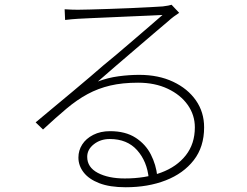

<svg xmlns="http://www.w3.org/2000/svg" viewBox="-20 -756 1040 808"><path d="M252 -717Q266 -716 281.5 -715.5Q297 -715 307 -715Q322 -715 358.5 -716Q395 -717 441 -718.5Q487 -720 533 -722Q579 -724 614.5 -726Q650 -728 665 -729Q681 -731 688 -732.5Q695 -734 702 -736L734 -702Q723 -695 711 -686Q699 -677 687 -666Q670 -652 634.5 -621.5Q599 -591 555 -553.5Q511 -516 468 -479Q425 -442 392 -413Q434 -429 479 -435Q524 -441 566 -441Q647 -441 708.5 -412Q770 -383 804.5 -333.5Q839 -284 839 -220Q839 -138 795.5 -82Q752 -26 677.5 3Q603 32 509 32Q442 32 398 15Q354 -2 332 -30.5Q310 -59 310 -93Q310 -123 326 -148Q342 -173 372.5 -188.5Q403 -204 443 -204Q508 -204 550.5 -176.5Q593 -149 615 -105.5Q637 -62 642 -14L606 -5Q599 -77 557 -124Q515 -171 442 -171Q403 -171 375 -149Q347 -127 347 -96Q347 -52 391.5 -28.5Q436 -5 505 -5Q591 -5 657.5 -29.5Q724 -54 762 -102.5Q800 -151 800 -220Q800 -272 770 -314.5Q740 -357 686 -382.5Q632 -408 561 -408Q495 -408 444 -396Q393 -384 348.5 -360Q304 -336 259.5 -298.5Q215 -261 161 -211L130 -241Q165 -270 205.5 -304Q246 -338 286 -371Q326 -404 359.5 -433Q393 -462 414 -480Q435 -497 469 -525.5Q503 -554 540.5 -586.5Q578 -619 611.5 -647.5Q645 -676 664 -693Q648 -692 612 -690.5Q576 -689 530.5 -687Q485 -685 440 -683Q395 -681 359.5 -679.5Q324 -678 309 -677Q295 -676 282 -675Q269 -674 254 -672Z"/></svg>

Font: Noto Sans SC Thin ExtraLight
Style: Regular
Weight: 250
Version: Version 2.004-H2;hotconv 1.0.118;makeotfexe 2.5.65603